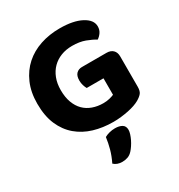

<svg xmlns="http://www.w3.org/2000/svg" viewBox="-201 -758 1062 1140"><g transform="rotate(-30 329.5 -187.5)"><path d="M606 -92Q606 -63 595 -49Q584 -35 560 -21Q546 -13 526 -6Q506 1 481.5 6Q457 11 430.5 14Q404 17 378 17Q306 17 244.5 -1.5Q183 -20 137 -59Q91 -98 65 -158Q39 -218 39 -302Q39 -381 65.5 -441.5Q92 -502 137.5 -542.5Q183 -583 244.5 -603.5Q306 -624 377 -624Q470 -624 525 -595Q580 -566 580 -521Q580 -498 568 -480.5Q556 -463 540 -453Q515 -469 477.5 -483Q440 -497 389 -497Q347 -497 312.5 -483.5Q278 -470 253 -445Q228 -420 214 -384Q200 -348 200 -303Q200 -254 213.5 -217.5Q227 -181 251 -157Q275 -133 308.5 -121Q342 -109 381 -109Q405 -109 424.5 -114Q444 -119 455 -124V-237H340Q334 -247 329 -263Q324 -279 324 -297Q324 -329 339 -344Q354 -359 378 -359H546Q574 -359 590 -343.5Q606 -328 606 -300ZM376 219Q361 236 343 242.5Q325 249 305 249Q269 249 247 228Q267 187 277.5 148.5Q288 110 293 72Q307 64 326 59Q345 54 365 54Q394 54 412.5 65Q431 76 431 102Q431 114 426 130Q421 146 413 162.5Q405 179 395 194Q385 209 376 219Z"/></g></svg>

Font: Baloo Bhaina 2
Style: Bold
Weight: 700
Designer: Yesha Goshar, Manish Minz, Shuchita Grover and Ek Type
Foundry: Ek Type
Version: Version 1.640;hotconv 1.0.111;makeotfexe 2.5.65597; ttfautoh